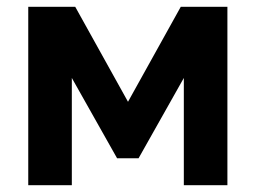

<svg xmlns="http://www.w3.org/2000/svg" viewBox="-20 -544 751 564"><path d="M356 -245 511 -524H648V0H520V-315L387 -79H324L191 -315V0H63V-524H201Z"/></svg>

Font: Oxford Sans
Style: Bold
Weight: 700
Designer: Matt McInerney, Pablo Impallari, Rodrigo Fuenzalida
Foundry: Matt McInerney, Pablo Impallari, Rodrigo Fuenzalida
Version: Version 3.000g; ttfautohint (v1.5) -l 8 -r 28 -G 28 -x 14 -D